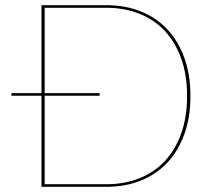

<svg xmlns="http://www.w3.org/2000/svg" viewBox="-20 -720 826 740"><path d="M24 -361H140V-700H390Q462 -700 521.5 -676.5Q581 -653 623.8 -608Q666.5 -563 690.2 -498Q714 -433 714 -350Q714 -267 690.2 -202Q666.5 -137 623.8 -92Q581 -47 521.5 -23.5Q462 0 390 0H140V-351H24ZM701 -350Q701 -431.5 678.2 -494.8Q655.5 -558 614.5 -601.5Q573.5 -645 516.2 -667.5Q459 -690 390 -690H152V-361H364V-351H152V-10H390Q459 -10 516.2 -32.5Q573.5 -55 614.5 -98.5Q655.5 -142 678.2 -205.2Q701 -268.5 701 -350Z"/></svg>

Font: Lato Hairline
Style: Regular
Weight: 250
Designer: Lukasz Dziedzic
Foundry: Lukasz Dziedzic
Version: Version 1.104; Western+Polish opensource